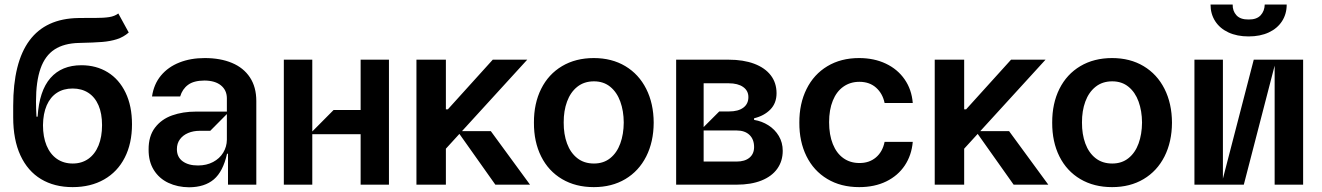

<svg xmlns="http://www.w3.org/2000/svg" viewBox="-20 -806 5769 838"><path d="M541.9 -664.1Q519.2 -644.2 490.2 -634.9Q461.3 -625.7 426 -622.9Q390.6 -620 325.3 -618.6Q259.6 -617.2 218.2 -590.2Q176.8 -563.2 157 -507.1Q137.1 -451 137.1 -362.2Q137.1 -331.7 139.2 -296.9H144.2Q151.3 -409.8 200.3 -465.6Q249.3 -521.3 335.2 -521.3Q400.2 -521.3 450.1 -490.6Q500 -459.9 528.1 -401.6Q556.1 -343.4 556.1 -263.5Q556.1 -180 524.5 -118.1Q492.9 -56.1 434.3 -22.7Q375.7 10.7 296.9 10.7Q217.3 10.7 159.1 -24.3Q100.9 -59.3 69.2 -127.7Q37.6 -196 37.6 -294V-343.8Q37.6 -723 321.7 -727.3L349.8 -727.6H392Q432.9 -727.6 456.7 -731.4Q480.5 -735.1 496.4 -747.2ZM425.4 -259.9Q425.4 -310.4 410 -346.2Q394.5 -382.1 365.6 -400.9Q336.6 -419.7 296.9 -419.7Q257.1 -419.7 228.3 -400.9Q199.6 -382.1 183.9 -346.2Q168.3 -310.4 167.6 -259.9Q167.6 -208.8 183.2 -171Q198.9 -133.2 228.2 -112.7Q257.5 -92.3 297.6 -92.3Q336.6 -92.3 365.6 -112.7Q394.5 -133.2 410 -171Q425.4 -208.8 425.4 -259.9Z M628.6 -153.4Q628.2 -211.6 656.4 -248.8Q684.7 -285.9 731.4 -302.4Q778.1 -318.9 835.2 -318.9H970.2V-377.8Q969.8 -412.6 944.2 -433.4Q918.7 -454.2 872.2 -454.5Q825.6 -454.2 800.8 -435.7Q775.9 -417.3 766.3 -384.9H643.5Q651.3 -438.6 682.5 -476.2Q713.8 -513.8 763 -533.2Q812.1 -552.6 873.6 -552.6Q941.8 -552.6 992.4 -531.4Q1043 -510.3 1070.8 -468.2Q1098.7 -426.1 1098.7 -365.1V0H975.1V-134.9H970.9Q953.5 -57.2 913.4 -23.1Q873.2 11 805.4 11.4Q755 11 714.7 -8Q674.4 -27 651.3 -64.1Q628.2 -101.2 628.6 -153.4ZM970.2 -196V-308.2L897.7 -235.1H851.6Q823.9 -235.1 801.1 -225.5Q778.4 -215.9 765.3 -198Q752.1 -180 752.1 -155.5Q751.8 -120.7 777.2 -102.1Q802.6 -83.5 844.5 -83.8Q881.4 -83.8 910 -98.9Q938.6 -114 954.2 -139.7Q969.8 -165.5 970.2 -196Z M1343 0H1218.8V-545.5H1343V-232.2L1436.1 -326H1554V-545.5H1677.6V0H1554V-220.2H1343Z M2293.3 0H2142L1985.1 -221.6L1926.1 -157V0H1797.6V-545.5H1926.1V-328.8H1934.7L2130.7 -545.5H2281.2L1996.4 -233.7H2122.2Z M2310.4 -270.6Q2310 -354.4 2342 -418.3Q2373.9 -482.2 2433.2 -517.4Q2492.5 -552.6 2571.7 -552.6Q2650.2 -552.6 2709.2 -517.4Q2768.1 -482.2 2800.4 -418.3Q2832.7 -354.4 2833.1 -270.6Q2832.7 -186.8 2800.4 -123Q2768.1 -59.3 2709.2 -24.3Q2650.2 10.7 2571.7 10.7Q2492.5 10.7 2433.2 -24.3Q2373.9 -59.3 2342 -123Q2310 -186.8 2310.4 -270.6ZM2702.4 -271.3Q2702.1 -322.1 2687.3 -362.7Q2672.6 -403.4 2643.5 -427.2Q2614.3 -451 2572.4 -451Q2529.5 -451 2499.6 -427.2Q2469.8 -403.4 2454.9 -362.7Q2440 -322.1 2440.3 -271.3Q2440 -220.2 2454.9 -179.7Q2469.8 -139.2 2499.5 -115.8Q2529.1 -92.3 2572.4 -92.3Q2614.3 -92.3 2643.5 -115.8Q2672.6 -139.2 2687.3 -179.7Q2702.1 -220.2 2702.4 -271.3Z M2931.1 0V-545.5H3160.5Q3224.4 -545.5 3271.5 -527.9Q3318.5 -510.3 3343.9 -477.5Q3369.3 -444.6 3369.3 -399.1Q3369.3 -355.5 3342 -327.8Q3314.6 -300.1 3271.3 -289.8V-282.7Q3305 -277.3 3333.6 -259.2Q3362.2 -241.1 3379.3 -212.4Q3396.3 -183.6 3396.3 -147.7Q3396.3 -103 3372.5 -69.6Q3348.7 -36.2 3303.4 -18.1Q3258.2 0 3195.3 0ZM3051.1 -442.5V-251.4L3119.3 -319.6H3162.6Q3202.1 -319.6 3224.3 -336.1Q3246.4 -352.6 3246.4 -382.1Q3246.4 -410.2 3223.5 -426.3Q3200.6 -442.5 3160.5 -442.5ZM3051.1 -236.5V-100.9H3195.3Q3230.8 -100.9 3251.1 -117.7Q3271.3 -134.6 3271.3 -164.1Q3271.3 -197.8 3251.1 -217.2Q3230.8 -236.5 3195.3 -236.5Z M3468.8 -270.6Q3468.4 -353.3 3500.2 -417.4Q3532 -481.5 3591.1 -517Q3650.2 -552.6 3729.4 -552.6Q3795.1 -552.6 3846.4 -528.2Q3897.7 -503.9 3928.4 -459.5Q3959.2 -415.1 3963.8 -356.5H3840.9Q3832.4 -397.7 3803.8 -423.3Q3775.2 -448.9 3730.8 -448.9Q3691.1 -448.9 3661 -427.7Q3631 -406.6 3614.9 -366.8Q3598.7 -327.1 3598.7 -272.7Q3598.7 -217.7 3614.9 -177.4Q3631 -137.1 3660.9 -115.8Q3690.7 -94.5 3730.8 -94.5Q3773.4 -94.1 3802.7 -118.6Q3832 -143.1 3840.9 -186.8H3963.8Q3958.8 -128.6 3929 -83.8Q3899.1 -39.1 3848.2 -14.2Q3797.2 10.7 3730.1 10.7Q3649.9 10.7 3590.6 -25Q3531.2 -60.7 3499.8 -124.5Q3468.4 -188.2 3468.8 -270.6Z M4555.4 0H4404.1L4247.2 -221.6L4188.2 -157V0H4059.7V-545.5H4188.2V-328.8H4196.7L4392.8 -545.5H4543.3L4258.5 -233.7H4384.2Z M4572.4 -270.6Q4572.1 -354.4 4604 -418.3Q4636 -482.2 4695.3 -517.4Q4754.6 -552.6 4833.8 -552.6Q4912.3 -552.6 4971.2 -517.4Q5030.2 -482.2 5062.5 -418.3Q5094.8 -354.4 5095.2 -270.6Q5094.8 -186.8 5062.5 -123Q5030.2 -59.3 4971.2 -24.3Q4912.3 10.7 4833.8 10.7Q4754.6 10.7 4695.3 -24.3Q4636 -59.3 4604 -123Q4572.1 -186.8 4572.4 -270.6ZM4964.5 -271.3Q4964.1 -322.1 4949.4 -362.7Q4934.7 -403.4 4905.5 -427.2Q4876.4 -451 4834.5 -451Q4791.5 -451 4761.7 -427.2Q4731.9 -403.4 4717 -362.7Q4702.1 -322.1 4702.4 -271.3Q4702.1 -220.2 4717 -179.7Q4731.9 -139.2 4761.5 -115.8Q4791.2 -92.3 4834.5 -92.3Q4876.4 -92.3 4905.5 -115.8Q4934.7 -139.2 4949.4 -179.7Q4964.1 -220.2 4964.5 -271.3Z M5193.2 -545.5H5317.5V-26.3L5452.1 -545.5H5667.6V0H5543.3V-519.5L5408.7 0H5193.2ZM5595.9 -786.2Q5595.9 -745 5575.5 -713.4Q5555 -681.8 5517.6 -664.4Q5480.1 -647 5429.7 -647Q5379.3 -647 5341.8 -664.4Q5304.3 -681.8 5283.9 -713.4Q5263.5 -745 5263.5 -786.2H5360.1Q5359.4 -758.2 5376.6 -739.3Q5393.8 -720.5 5429.7 -720.9Q5464.8 -720.5 5482.1 -739.2Q5499.3 -757.8 5500 -786.2Z"/></svg>

Font: Riot Sans
Style: Bold
Weight: 600
Designer: Rasmus Andersson
Foundry: rsms
Version: Version 4.001